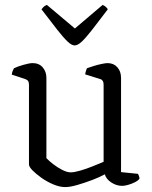

<svg xmlns="http://www.w3.org/2000/svg" viewBox="-20 -757 619 782"><path d="M246 5Q223 5 197 -6Q171 -17 148.5 -33Q126 -49 112 -63.5Q98 -78 98 -87V-413Q98 -422 94 -427.5Q90 -433 80 -436L28 -453Q29 -462 32 -469Q35 -476 37 -479Q51 -486 75.5 -493Q100 -500 113 -500Q139 -500 154 -482.5Q169 -465 169 -440V-113Q179 -102 196.5 -88.5Q214 -75 233.5 -65Q253 -55 268 -55Q282 -55 306.5 -62Q331 -69 357 -79.5Q383 -90 402 -98V-413Q402 -422 398 -428Q394 -434 385 -436L327 -454Q328 -463 330.5 -469.5Q333 -476 334 -479Q345 -483 361 -488Q377 -493 393.5 -496.5Q410 -500 418 -500Q443 -500 458 -483Q473 -466 473 -440V-56L542 -49Q544 -45 546 -40Q548 -35 548 -29Q542 -21 529 -14.5Q516 -8 501.5 -4Q487 0 478 0Q454 0 433 -14Q412 -28 407 -47Q385 -35 354.5 -23.5Q324 -12 294.5 -3.5Q265 5 246 5ZM284 -572Q272 -572 255.5 -587.5Q239 -603 213.5 -635.5Q188 -668 149 -719Q151 -722 156.5 -728Q162 -734 171 -737L285 -641L398 -737Q407 -733 412 -728Q417 -723 419 -719Q379 -666 353.5 -633.5Q328 -601 312 -586.5Q296 -572 284 -572Z"/></svg>

Font: Texturina 12pt ExtraLight
Style: Regular
Weight: 250
Designer: Guillermo Torres Carreño
Foundry: Omnibus-Type
Version: Version 1.002